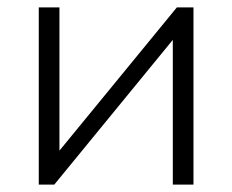

<svg xmlns="http://www.w3.org/2000/svg" viewBox="-20 -500 629 520"><path d="M85 0V-480H141V-92L459 -480H504V0H448V-392L127 0Z"/></svg>

Font: Geologica Cursive Thin
Style: Regular
Weight: 250
Designer: Sindre Bremnes, Frode Helland
Foundry: Monokrom Skriftforlag AS
Version: Version 1.010;gftools[0.9.28]